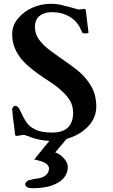

<svg xmlns="http://www.w3.org/2000/svg" viewBox="-20 -729 595 1011"><path d="M159 262C180 262 200 260 222 256C277.4 244.9 337 214.8 337 149C337 135.2 330.1 122.9 323 113C311 96.3 293.9 81.8 271 73L331.1 2.3C361.4 -6.3 387.9 -19.3 410 -34C449.4 -62.9 487 -102.5 487 -169C487 -230.3 465.4 -275.1 436 -310C422 -329 404 -346 384 -362C329.3 -405.2 265.6 -442.8 214 -488C189.3 -512.7 164 -541.3 164 -587C164 -641.1 202 -665 255 -665C320.1 -665 369.3 -635.7 396 -593L401 -583C405.1 -574.9 407.6 -567.6 412 -561C414 -554.9 413.9 -554 422 -554C425 -553 428 -553 430 -553C433.5 -553 446 -554.1 446 -557L432 -672C432 -674 432 -676 430 -678C430 -681 428 -682 425 -682L393 -679L357 -689C345 -692 333 -696 321 -698C299.6 -705.1 275.1 -709 249 -709C173.7 -709 112.3 -676.4 77 -634C58.7 -613.9 44 -585.2 44 -549C44 -490.2 67.5 -450 94 -416C110 -398 126 -382 146 -367C164 -352 184 -338 204 -324C225 -311 244 -297 264 -284C282 -271 300 -256 314 -242C341.2 -214.8 365 -184.2 365 -136C365 -64 326 -31 255 -31C214 -31 182.7 -36.2 157 -52C127.6 -65.6 111.2 -95.5 96 -126C89.9 -138.1 78 -172 61 -172C52 -172 44 -161.3 44 -154V-150C45 -147 45 -142 46 -133C47 -124 48 -112 50 -94C53 -78 56 -54 59 -23C60 -16 62 -13 66 -13L98 -18C99 -19 100 -19 102 -19C107 -19 114 -17 122 -14C131 -11 141 -7 152 -3C176.4 5.1 206.1 11.4 239.9 12.7L160 111C166 112 174 113 182 116C203.3 120.3 238 133.7 238 158C238 189.7 210.5 204.7 184 210C170.6 211.7 154.2 213.5 143 218C131.9 218 120.8 224.4 118 230C114 233 113 236 113 239C113 260.7 136.3 262 159 262Z"/></svg>

Font: fbb
Style: Bold
Weight: 400
Designer: David J. Perry, Michael Sharpe
Version: Version 1.045